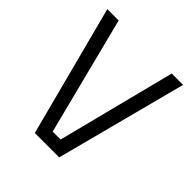

<svg xmlns="http://www.w3.org/2000/svg" viewBox="-188 -825 957 957"><g transform="rotate(45 291.0 -346.0)"><path d="M478 -692H558L377 0H205L24 -692H104L263 -68H319Z"/></g></svg>

Font: Titillium-CLs Web
Style: CLs-Regular
Weight: 400
Version: Version 1.002;PS 57.000;hotconv 1.0.70;makeotf.lib2.5.55311